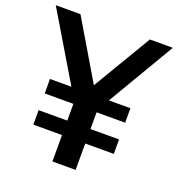

<svg xmlns="http://www.w3.org/2000/svg" viewBox="-149 -850 890 960"><g transform="rotate(20 295.5 -370.0)"><path d="M83.5 -140.5V-217.5H236V-306.5H83.5V-383.5H197.5L-15.5 -740H116L300.5 -429L485.5 -740H607.5L397 -383.5H511.5V-306.5H359.5V-217.5H511.5V-140.5H359.5V0H236V-140.5Z"/></g></svg>

Font: Encode Sans Semi Condensed SemiBold
Style: Regular
Weight: 600
Width: 4
Designer: Multiple Designers
Foundry: Impallari Type
Version: Version 3.000; ttfautohint (v1.8.3) -l 8 -r 50 -G 200 -x 14 